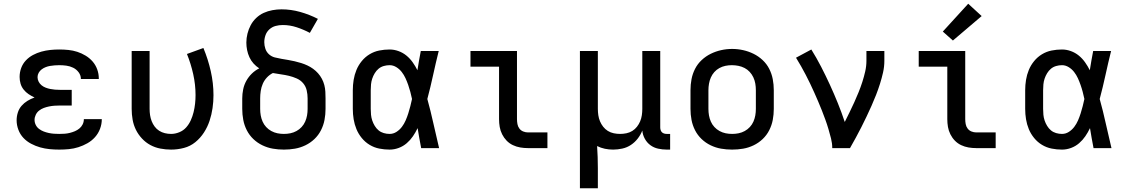

<svg xmlns="http://www.w3.org/2000/svg" viewBox="-20 -793 6040 1028"><path d="M297 8Q271 8 245.5 5.5Q220 3 195 -4Q170 -11 146.5 -23.5Q123 -36 105.5 -54.5Q88 -73 78.5 -98Q69 -123 69 -149Q69 -170 75.5 -190.5Q82 -211 95.5 -226.5Q109 -242 127 -253Q145 -264 165 -271Q148 -279 133 -289Q118 -299 106.5 -313.5Q95 -328 90 -345.5Q85 -363 85 -381Q85 -406 93.5 -429Q102 -452 118.5 -469.5Q135 -487 156.5 -498.5Q178 -510 201.5 -516.5Q225 -523 249 -525.5Q273 -528 297 -528Q322 -528 346.5 -525.5Q371 -523 394 -515.5Q417 -508 438.5 -495Q460 -482 476 -463.5Q492 -445 500.5 -421.5Q509 -398 509 -373Q509 -373 509 -372Q509 -371 509 -370H413Q413 -371 413 -371Q413 -371 413 -371Q413 -390 401 -406Q389 -422 371.5 -430.5Q354 -439 335 -441.5Q316 -444 297 -444Q285 -444 272.5 -443Q260 -442 248 -440Q236 -438 224.5 -433.5Q213 -429 203 -421.5Q193 -414 187 -403Q181 -392 181 -380Q181 -380 181 -380Q181 -380 181 -380Q181 -367 187 -355.5Q193 -344 203 -336Q213 -328 225 -323.5Q237 -319 249.5 -316.5Q262 -314 274.5 -313Q287 -312 300 -312H364V-228H300Q286 -228 271.5 -227Q257 -226 242.5 -223Q228 -220 214.5 -215Q201 -210 189.5 -201Q178 -192 171.5 -178.5Q165 -165 165 -151Q165 -137 171.5 -124Q178 -111 189.5 -102.5Q201 -94 214 -89Q227 -84 241 -81Q255 -78 269 -77Q283 -76 297 -76Q312 -76 326 -77Q340 -78 354 -81.5Q368 -85 381 -90.5Q394 -96 405 -105Q416 -114 422.5 -127Q429 -140 429 -155H525Q525 -154 525 -154Q525 -154 525 -154Q525 -128 515.5 -103Q506 -78 488.5 -58.5Q471 -39 448 -26Q425 -13 400 -5Q375 3 349 5.5Q323 8 297 8Z M896 8Q867 8 838.5 2.5Q810 -3 785 -16.5Q760 -30 740 -51.5Q720 -73 707.5 -98.5Q695 -124 690 -152.5Q685 -181 685 -210V-520H781V-210Q781 -193 783.5 -176.5Q786 -160 792 -144.5Q798 -129 808 -115.5Q818 -102 832 -93Q846 -84 862.5 -80Q879 -76 896 -76Q918 -76 940 -85Q962 -94 977 -111Q992 -128 1001.5 -149Q1011 -170 1016.5 -192.5Q1022 -215 1024.5 -238Q1027 -261 1027 -284Q1027 -340 1014.5 -396Q1002 -452 981 -504L1069 -536Q1094 -476 1108.5 -412Q1123 -348 1123 -283Q1123 -249 1118 -214Q1113 -179 1102 -146Q1091 -113 1072 -83.5Q1053 -54 1026 -32Q999 -10 965 -1Q931 8 896 8Z M1500 8Q1470 8 1441 3Q1412 -2 1385 -15Q1358 -28 1336.5 -48.5Q1315 -69 1301.5 -95.5Q1288 -122 1282.5 -151Q1277 -180 1277 -210V-266Q1277 -290 1282 -314.5Q1287 -339 1299 -360.5Q1311 -382 1328.5 -399Q1346 -416 1368 -427Q1351 -438 1337.5 -453Q1324 -468 1315.5 -486.5Q1307 -505 1303 -525Q1299 -545 1299 -565Q1299 -589 1305 -613Q1311 -637 1322.5 -658.5Q1334 -680 1352 -697Q1370 -714 1392 -724Q1414 -734 1438.5 -738.5Q1463 -743 1487 -743Q1538 -743 1587.5 -729Q1637 -715 1682 -692L1639 -617Q1605 -635 1568.5 -647Q1532 -659 1494 -659Q1474 -659 1455.5 -654Q1437 -649 1422.5 -636Q1408 -623 1401.5 -604.5Q1395 -586 1395 -567Q1395 -549 1401 -531.5Q1407 -514 1420.5 -502Q1434 -490 1451.5 -485.5Q1469 -481 1487 -478Q1505 -475 1522.5 -472Q1540 -469 1557.5 -465Q1575 -461 1592.5 -455.5Q1610 -450 1626 -442.5Q1642 -435 1656.5 -424.5Q1671 -414 1683 -400.5Q1695 -387 1703.5 -371Q1712 -355 1716.5 -337.5Q1721 -320 1722 -302Q1723 -284 1723 -266V-210Q1723 -180 1717.5 -151Q1712 -122 1698.5 -95.5Q1685 -69 1663.5 -48.5Q1642 -28 1615 -15Q1588 -2 1559 3Q1530 8 1500 8ZM1500 -76Q1518 -76 1535 -79.5Q1552 -83 1567.5 -91.5Q1583 -100 1595 -113Q1607 -126 1614 -142Q1621 -158 1624 -175Q1627 -192 1627 -210V-266Q1627 -288 1622 -309.5Q1617 -331 1603 -347.5Q1589 -364 1568.5 -373Q1548 -382 1527 -387Q1506 -392 1484 -395Q1462 -398 1441 -402Q1423 -393 1409 -378Q1395 -363 1387 -344.5Q1379 -326 1376 -306Q1373 -286 1373 -266V-210Q1373 -192 1376 -175Q1379 -158 1386 -142Q1393 -126 1405 -113Q1417 -100 1432.5 -91.5Q1448 -83 1465 -79.5Q1482 -76 1500 -76Z M2066 8Q2038 8 2010.5 2.5Q1983 -3 1959 -17.5Q1935 -32 1917 -54Q1899 -76 1888.5 -101.5Q1878 -127 1873.5 -154.5Q1869 -182 1869 -210V-310Q1869 -338 1873.5 -365.5Q1878 -393 1888.5 -418.5Q1899 -444 1917 -466Q1935 -488 1959 -502.5Q1983 -517 2010.5 -522.5Q2038 -528 2066 -528Q2090 -528 2113.5 -519.5Q2137 -511 2156 -495.5Q2175 -480 2189.5 -459.5Q2204 -439 2215 -417Q2219 -443 2223.5 -468.5Q2228 -494 2233 -520H2329Q2313 -456 2299 -391.5Q2285 -327 2268 -263Q2286 -198 2300.5 -132Q2315 -66 2331 0H2235Q2230 -27 2225 -53.5Q2220 -80 2216 -107Q2205 -84 2191 -63.5Q2177 -43 2158 -26.5Q2139 -10 2115 -1Q2091 8 2066 8ZM2066 -76Q2086 -76 2103 -87Q2120 -98 2132 -114Q2144 -130 2152 -148.5Q2160 -167 2166 -186Q2172 -205 2177 -224.5Q2182 -244 2186 -263Q2182 -282 2177 -301Q2172 -320 2165.5 -338.5Q2159 -357 2151 -374.5Q2143 -392 2131 -407.5Q2119 -423 2102 -433.5Q2085 -444 2066 -444Q2050 -444 2034.5 -439.5Q2019 -435 2007 -425Q1995 -415 1986.5 -401Q1978 -387 1973 -372Q1968 -357 1966.5 -341.5Q1965 -326 1965 -310V-210Q1965 -194 1966.5 -178.5Q1968 -163 1973 -148Q1978 -133 1986.5 -119Q1995 -105 2007 -95Q2019 -85 2034.5 -80.5Q2050 -76 2066 -76Z M2807 0Q2786 0 2765.5 -3.5Q2745 -7 2726 -16Q2707 -25 2692.5 -40Q2678 -55 2668.5 -74Q2659 -93 2655.5 -113.5Q2652 -134 2652 -155V-436H2499V-520H2748V-155Q2748 -142 2750.5 -128.5Q2753 -115 2761 -104.5Q2769 -94 2781.5 -89Q2794 -84 2807 -84H2911V0Z M3085 215V-520H3181V-210Q3181 -193 3183.5 -176Q3186 -159 3192.5 -143.5Q3199 -128 3209.5 -114.5Q3220 -101 3234.5 -92Q3249 -83 3266 -79.5Q3283 -76 3300 -76Q3317 -76 3334 -79.5Q3351 -83 3365.5 -92Q3380 -101 3390.5 -114.5Q3401 -128 3407.5 -143.5Q3414 -159 3416.5 -176Q3419 -193 3419 -210V-520H3515V-111Q3515 -104 3517 -97Q3519 -90 3524 -85Q3529 -80 3536 -78Q3543 -76 3550 -76H3568V8H3550Q3527 8 3504 3Q3481 -2 3462.5 -15.5Q3444 -29 3432.5 -50Q3421 -71 3419 -94Q3410 -71 3394.5 -51Q3379 -31 3358 -17Q3337 -3 3312 2.5Q3287 8 3263 8Q3240 8 3218.5 3.5Q3197 -1 3177 -11Q3179 18 3180 48Q3181 78 3181 107V215Z M3900 8Q3870 8 3841 3Q3812 -2 3785 -15Q3758 -28 3736.5 -48.5Q3715 -69 3701.5 -95.5Q3688 -122 3682.5 -151Q3677 -180 3677 -210V-310Q3677 -340 3682.5 -369Q3688 -398 3701.5 -424.5Q3715 -451 3737 -471.5Q3759 -492 3785.5 -505Q3812 -518 3841 -524.5Q3870 -531 3900 -531Q3930 -531 3959 -524.5Q3988 -518 4014.5 -505Q4041 -492 4063 -471.5Q4085 -451 4098.5 -424.5Q4112 -398 4117.5 -369Q4123 -340 4123 -310V-210Q4123 -180 4117.5 -151Q4112 -122 4098.5 -95.5Q4085 -69 4063.5 -48.5Q4042 -28 4015 -15Q3988 -2 3959 3Q3930 8 3900 8ZM3900 -76Q3918 -76 3935 -79.5Q3952 -83 3967.5 -91.5Q3983 -100 3995 -113Q4007 -126 4014 -142Q4021 -158 4024 -175Q4027 -192 4027 -210V-310Q4027 -328 4024 -345.5Q4021 -363 4013.5 -379Q4006 -395 3994 -408Q3982 -421 3966.5 -429Q3951 -437 3933.5 -440.5Q3916 -444 3898 -444Q3881 -444 3864 -440.5Q3847 -437 3831.5 -428.5Q3816 -420 3804.5 -407Q3793 -394 3786 -378Q3779 -362 3776 -344.5Q3773 -327 3773 -310V-210Q3773 -192 3776 -175Q3779 -158 3786 -142Q3793 -126 3805 -113Q3817 -100 3832.5 -91.5Q3848 -83 3865 -79.5Q3882 -76 3900 -76Z M4436 0Q4436 -26 4429.5 -51.5Q4423 -77 4415.5 -102.5Q4408 -128 4399 -152.5Q4390 -177 4380.5 -201.5Q4371 -226 4360.5 -250Q4350 -274 4339.5 -298Q4329 -322 4317.5 -345.5Q4306 -369 4294 -392.5Q4282 -416 4269 -438.5Q4256 -461 4242 -484L4324 -528Q4352 -483 4376.5 -435.5Q4401 -388 4423.5 -339Q4446 -290 4466 -240.5Q4486 -191 4503 -140Q4516 -166 4529 -192.5Q4542 -219 4554 -245.5Q4566 -272 4577 -299Q4588 -326 4597 -354Q4606 -382 4612.5 -410.5Q4619 -439 4619 -468V-520H4715V-468Q4715 -436 4708 -405Q4701 -374 4691.5 -344Q4682 -314 4670.5 -284.5Q4659 -255 4646 -226Q4633 -197 4619.5 -168.5Q4606 -140 4591.5 -111.5Q4577 -83 4562 -55.5Q4547 -28 4531 0Z M5207 0Q5186 0 5165.5 -3.5Q5145 -7 5126 -16Q5107 -25 5092.5 -40Q5078 -55 5068.5 -74Q5059 -93 5055.5 -113.5Q5052 -134 5052 -155V-436H4899V-520H5148V-155Q5148 -142 5150.5 -128.5Q5153 -115 5161 -104.5Q5169 -94 5181.5 -89Q5194 -84 5207 -84H5311V0ZM5082 -576 5028 -624 5164 -773 5236 -707Z M5666 8Q5638 8 5610.5 2.5Q5583 -3 5559 -17.5Q5535 -32 5517 -54Q5499 -76 5488.5 -101.5Q5478 -127 5473.5 -154.5Q5469 -182 5469 -210V-310Q5469 -338 5473.5 -365.5Q5478 -393 5488.5 -418.5Q5499 -444 5517 -466Q5535 -488 5559 -502.5Q5583 -517 5610.5 -522.5Q5638 -528 5666 -528Q5690 -528 5713.5 -519.5Q5737 -511 5756 -495.5Q5775 -480 5789.5 -459.5Q5804 -439 5815 -417Q5819 -443 5823.5 -468.5Q5828 -494 5833 -520H5929Q5913 -456 5899 -391.5Q5885 -327 5868 -263Q5886 -198 5900.5 -132Q5915 -66 5931 0H5835Q5830 -27 5825 -53.5Q5820 -80 5816 -107Q5805 -84 5791 -63.5Q5777 -43 5758 -26.5Q5739 -10 5715 -1Q5691 8 5666 8ZM5666 -76Q5686 -76 5703 -87Q5720 -98 5732 -114Q5744 -130 5752 -148.5Q5760 -167 5766 -186Q5772 -205 5777 -224.5Q5782 -244 5786 -263Q5782 -282 5777 -301Q5772 -320 5765.5 -338.5Q5759 -357 5751 -374.5Q5743 -392 5731 -407.5Q5719 -423 5702 -433.5Q5685 -444 5666 -444Q5650 -444 5634.5 -439.5Q5619 -435 5607 -425Q5595 -415 5586.5 -401Q5578 -387 5573 -372Q5568 -357 5566.5 -341.5Q5565 -326 5565 -310V-210Q5565 -194 5566.5 -178.5Q5568 -163 5573 -148Q5578 -133 5586.5 -119Q5595 -105 5607 -95Q5619 -85 5634.5 -80.5Q5650 -76 5666 -76Z"/></svg>

Font: Iosevka Custom Medium Extended
Style: Regular
Weight: 500
Width: 7
Monospace: yes
Designer: Belleve Invis
Foundry: Belleve Invis
Version: Version 11.2.4; ttfautohint (v1.8.4)